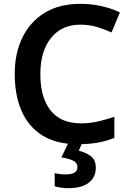

<svg xmlns="http://www.w3.org/2000/svg" viewBox="-20 -744 678 1004"><path d="M400 -615Q303 -615 247 -546Q191 -477 191 -356Q191 -235 244 -167Q297 -99 404 -99Q450 -99 493 -109Q536 -119 578 -133V-23Q536 -6 490.5 2Q445 10 387 10Q275 10 202 -35.5Q129 -81 93 -163.5Q57 -246 57 -357Q57 -465 97 -547.5Q137 -630 213.5 -677Q290 -724 401 -724Q455 -724 508.5 -712.5Q562 -701 607 -679L563 -574Q527 -591 487 -603Q447 -615 400 -615ZM481 133Q481 183 444 211.5Q407 240 338 240Q316 240 297 237Q278 234 266 230V161Q291 168 324 168Q385 168 385 130Q385 107 362.5 96Q340 85 301 79L339 0H411L392 44Q426 52 453.5 71.5Q481 91 481 133Z"/></svg>

Font: Noto Sans Lao UI SemBd
Style: Regular
Weight: 600
Designer: Monotype Design Team
Foundry: Monotype Imaging Inc.
Version: Version 2.000; ttfautohint (v1.8.4.7-5d5b)